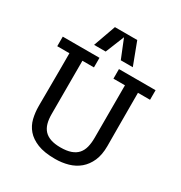

<svg xmlns="http://www.w3.org/2000/svg" viewBox="-175 -867 941 1000"><g transform="rotate(30 295.5 -367.0)"><path d="M16.6 -505.4V-563H237.3V-505.4H168V-184.6Q168 -153.3 174.6 -129.6Q181.2 -106 196 -89.8Q210.9 -73.7 235.1 -65.4Q259.3 -57.1 293.9 -57.1Q331.1 -57.1 356.2 -65.9Q381.3 -74.7 396.2 -91.6Q411.1 -108.4 417.5 -133.3Q423.8 -158.2 423.8 -189.9V-505.4H354.5V-563H574.7V-505.4H502Q502 -447.3 502.2 -393.3Q502.4 -339.4 502.4 -296.1Q502.4 -252.9 502.7 -223.6Q502.9 -194.3 502.9 -185.5Q502.9 -132.8 486.6 -95.9Q470.2 -59.1 442.4 -35.6Q414.6 -12.2 377.7 -1.7Q340.8 8.8 299.8 8.8Q234.4 8.8 193.4 -7.8Q152.3 -24.4 129.2 -51.5Q106 -78.6 97.4 -113.8Q88.9 -148.9 88.9 -186.5Q88.9 -189.5 88.9 -204.6Q88.9 -219.7 89.1 -242.4Q89.4 -265.1 89.4 -293.2Q89.4 -321.3 89.6 -350.1Q89.8 -378.9 89.8 -405.8Q89.8 -432.6 89.8 -453.1V-505.4ZM179.2 -607.4 227.1 -741.7H361.3L412.1 -607.4H339.8L294.4 -719.7L249 -607.4Z"/></g></svg>

Font: Rokkitt
Style: Regular
Weight: 400
Version: Version 1.2; ttfautohint (v1.5) -l 7 -r 28 -G 50 -x 13 -D la